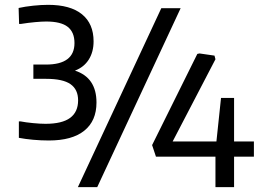

<svg xmlns="http://www.w3.org/2000/svg" viewBox="-20 -774 1100 794"><path d="M647 -740H727L382 0H302ZM871 -126H625L609 -174L796 -551L805 -553L867 -544L871 -529L694 -189H875L894 -369H948V-189H1030V-126H948V0H871ZM182 -193Q150 -193 117 -196Q84 -199 58 -204V-272H65Q85 -268 115.5 -265Q146 -262 168 -262Q237 -262 270 -286.5Q303 -311 303 -359Q303 -404 271.5 -426Q240 -448 171 -448H118V-507H170Q288 -507 288 -596Q288 -641 260 -663Q232 -685 171 -685Q153 -685 125.5 -682.5Q98 -680 66 -675H59L57 -741Q84 -747 117.5 -750.5Q151 -754 179 -754Q271 -754 319 -715Q367 -676 367 -603Q367 -559 347 -527.5Q327 -496 290 -482Q379 -453 379 -350Q379 -274 328.5 -233.5Q278 -193 182 -193Z"/></svg>

Font: EncodeSans
Style: Regular
Weight: 400
Designer: Pablo Impallari, Andres Torresi
Foundry: Pablo Impallari, Andres Torresi
Version: Version 1.000; ttfautohint (v1.4.1)